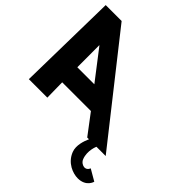

<svg xmlns="http://www.w3.org/2000/svg" viewBox="-311 -1017 1484 1484"><g transform="rotate(45 431.0 -275.0)"><path d="M609.9 158C643.4 245 728.9 275 780.9 275C872.9 275 890.2 203 890.2 203L797.4 149C797.4 149 789 179 758 179C741 179 715.6 165 705.9 140C679 70 711 0 711 0H812L161.2 -825H-12.8L-28 0H174L171.4 -165H485.4L610 0H629C612.9 36 588.7 103 609.9 158ZM357.9 -330H171.9L171.4 -570H173.4Z"/></g></svg>

Font: Hussar
Style: BdOpOblFour
Weight: 700
Foundry: Cannot Into Space Fonts
Version: Version 2.00